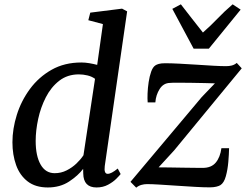

<svg xmlns="http://www.w3.org/2000/svg" viewBox="-20 -857 1138 888"><path d="M464.5 -89Q460 -53 478 -53Q495 -53 524.5 -77.5L538 -52Q533 -45.5 518.2 -30.5Q503.5 -15.5 480 -2.8Q456.5 10 426.5 10Q366 10 365 -54.5L364.5 -76Q341.5 -45 299.8 -17.5Q258 10 201 10Q144 10 107.8 -18Q71.5 -46 54.5 -93.5Q37.5 -141 37.5 -199Q37.5 -261 57.8 -325.8Q78 -390.5 118.5 -445.5Q159 -500.5 218.5 -534.2Q278 -568 356.5 -568Q373.5 -568 392.8 -564.8Q412 -561.5 429.5 -557L456 -745.5L388.5 -763.5L397.5 -798.5L544.5 -817L568 -804.5ZM419.5 -492.5Q404.5 -503.5 384.5 -508.2Q364.5 -513 344.5 -513Q292 -513 254 -483.5Q216 -454 192 -407Q168 -360 156.5 -306.5Q145 -253 145 -205Q145 -136 167.8 -96Q190.5 -56 233 -56Q262.5 -56 288.2 -69Q314 -82 334 -101.2Q354 -120.5 366 -139ZM974 -471.5Q958 -472 927.2 -472.8Q896.5 -473.5 862.2 -474Q828 -474.5 801 -474.5Q774 -474.5 766 -473.5Q736 -473 718.5 -445.5Q701 -418 698.5 -383.5H663Q661.5 -399.5 662.5 -425Q663.5 -450.5 667.5 -477.2Q671.5 -504 679 -525.2Q686.5 -546.5 698.5 -554.5Q704 -558.5 714.8 -561.5Q725.5 -564.5 744 -564.5Q771.5 -564.5 810 -562.5Q848.5 -560.5 889.8 -557.8Q931 -555 967 -553Q1003 -551 1025.5 -551Q1039.5 -551 1051.8 -554Q1064 -557 1075 -566L1098 -541L785.5 -161.5L713.5 -83Q734 -83 763.8 -82.5Q793.5 -82 824.8 -81.5Q856 -81 881.2 -80.8Q906.5 -80.5 917.5 -80.5Q957.5 -80.5 978 -105.2Q998.5 -130 1004 -171.5H1039.5Q1039 -144.5 1036 -108.5Q1033 -72.5 1024.5 -41.8Q1016 -11 999 -0.5Q992.5 3.5 980 6.5Q967.5 9.5 949.5 9.5Q922 9.5 882 7.2Q842 5 799.2 2Q756.5 -1 719.2 -3.2Q682 -5.5 660 -5.5Q647 -5.5 633.8 -1.8Q620.5 2 610 11L583.5 -16L913 -408ZM777 -816 816.5 -837Q841.5 -805 867 -772Q892.5 -739 918.5 -706.5Q955.5 -739 987 -772Q1018.5 -805 1056 -837L1093 -812.5L946 -632H875.5Z"/></svg>

Font: Merriweather
Style: Italic
Weight: 400
Italic angle: -7.8°
Designer: Eben Sorkin
Foundry: Eben Sorkin
Version: Version 2.100